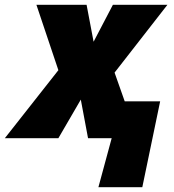

<svg xmlns="http://www.w3.org/2000/svg" viewBox="-77 -573 723 796"><path d="M386 0H288L258 -160L165 0H-57L165 -282L74 -553H282L311 -400L391 -553H617L398 -272L440 -153H587L513 203H331Z"/></svg>

Font: Noto Sans Display Black
Style: Italic
Weight: 900
Italic angle: -12°
Designer: Monotype Design team
Foundry: Monotype Imaging Inc.
Version: Version 1.000